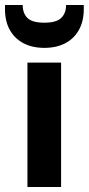

<svg xmlns="http://www.w3.org/2000/svg" viewBox="-45 -750 356 770"><path d="M65 0V-499H200V0ZM133 -558Q84 -558 48.5 -577Q13 -596 -6 -630.5Q-25 -665 -25 -713V-730H46Q46 -697 65 -678Q84 -659 133 -659Q181 -659 200.5 -678Q220 -697 220 -730H291V-713Q291 -665 271.5 -630Q252 -595 216.5 -576.5Q181 -558 133 -558Z"/></svg>

Font: DM Sans 20pt
Style: Bold
Weight: 700
Version: Version 4.004;gftools[0.9.30]